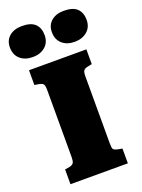

<svg xmlns="http://www.w3.org/2000/svg" viewBox="-198 -1036 823 1113"><g transform="rotate(-20 213.5 -479.0)"><path d="M36 0V-91L66 -96Q85 -101 90.5 -111.5Q96 -122 96 -147V-559Q96 -585 90 -594.5Q84 -604 61 -608L36 -612V-703H390V-612L361 -606Q344 -602 337.5 -593Q331 -584 331 -556V-144Q331 -117 336 -109Q341 -101 363 -96L390 -91V0ZM342 -767Q295 -767 265.5 -793Q236 -819 236 -865Q236 -908 265.5 -933Q295 -958 342 -958Q399 -958 424.5 -933Q450 -908 450 -864Q450 -819 419.5 -793Q389 -767 342 -767ZM84 -767Q36 -767 6.5 -793Q-23 -819 -23 -865Q-23 -908 6.5 -933Q36 -958 84 -958Q140 -958 165.5 -933Q191 -908 191 -864Q191 -819 161 -793Q131 -767 84 -767Z"/></g></svg>

Font: Literata 18pt Black
Style: Regular
Weight: 900
Designer: Latin by Veronika Burian and Jose Scaglione. Greek by Irene Vlachou. Cyrillic by Vera Evstafieva.
Foundry: TypeTogether
Version: Version 3.103;gftools[0.9.29]